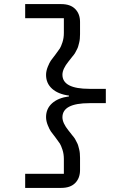

<svg xmlns="http://www.w3.org/2000/svg" viewBox="-20 -780 640 938"><path d="M103 -760H279Q324 -760 347.5 -736Q371 -712 371 -673V-613Q371 -601 370 -590.5Q369 -580 366.5 -570.5Q364 -561 362 -553.5Q360 -546 355.5 -538Q351 -530 348.5 -524.5Q346 -519 340 -511.5Q334 -504 331.5 -501Q329 -498 323 -490Q317 -482 315 -480Q285 -443 285 -415Q285 -346 417 -346H497V-276H417Q285 -276 285 -207Q285 -179 315 -142Q317 -140 323 -132Q329 -124 331.5 -121Q334 -118 340 -110.5Q346 -103 348.5 -97.5Q351 -92 355.5 -84Q360 -76 362 -68.5Q364 -61 366.5 -51.5Q369 -42 370 -31.5Q371 -21 371 -9V51Q371 90 347.5 114Q324 138 279 138H103V69H292V-3Q292 -28 285 -49Q278 -70 272.5 -78.5Q267 -87 252 -107Q235 -129 228.5 -138Q222 -147 213.5 -168Q205 -189 205 -208Q205 -249 234.5 -275.5Q264 -302 317 -309V-313Q264 -320 234.5 -346.5Q205 -373 205 -414Q205 -433 213.5 -454Q222 -475 228.5 -484Q235 -493 252 -515Q267 -535 272.5 -543.5Q278 -552 285 -573Q292 -594 292 -619V-691H103Z"/></svg>

Font: IBM Plex Mono Text
Style: Regular
Weight: 450
Designer: Mike Abbink, Paul van der Laan, Pieter van Rosmalen
Foundry: Bold Monday
Version: Version 2.000